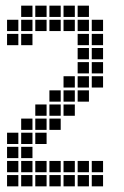

<svg xmlns="http://www.w3.org/2000/svg" viewBox="-20 -665 440 680"><path d="M5 -595V-555H45V-595ZM5 -545V-505H45V-545ZM55 -545V-505H95V-545ZM55 -595V-555H95V-595ZM55 -645V-605H95V-645ZM105 -645V-605H145V-645ZM105 -595V-555H145V-595ZM155 -595V-555H195V-595ZM155 -645V-605H195V-645ZM205 -645V-605H245V-645ZM205 -595V-555H245V-595ZM255 -645V-605H295V-645ZM255 -595V-555H295V-595ZM305 -595V-555H345V-595ZM305 -545V-505H345V-545ZM305 -495V-455H345V-495ZM305 -445V-405H345V-445ZM255 -545V-505H295V-545ZM255 -495V-455H295V-495ZM255 -445V-405H295V-445ZM255 -395V-355H295V-395ZM255 -345V-305H295V-345ZM305 -395V-355H345V-395ZM205 -395V-355H245V-395ZM205 -345V-305H245V-345ZM205 -295V-255H245V-295ZM155 -345V-305H195V-345ZM155 -295V-255H195V-295ZM155 -245V-205H195V-245ZM105 -295V-255H145V-295ZM105 -245V-205H145V-245ZM105 -195V-155H145V-195ZM55 -245V-205H95V-245ZM55 -195V-155H95V-195ZM55 -145V-105H95V-145ZM55 -95V-55H95V-95ZM55 -45V-5H95V-45ZM5 -195V-155H45V-195ZM5 -145V-105H45V-145ZM5 -95V-55H45V-95ZM5 -45V-5H45V-45ZM105 -95V-55H145V-95ZM155 -95V-55H195V-95ZM205 -95V-55H245V-95ZM255 -95V-55H295V-95ZM305 -95V-55H345V-95ZM305 -45V-5H345V-45ZM255 -45V-5H295V-45ZM205 -45V-5H245V-45ZM155 -45V-5H195V-45ZM105 -45V-5H145V-45Z"/></svg>

Font: Nose Transport 13 Square
Style: Regular
Weight: 400
Designer: Nico Rohrbach
Foundry: Nose
Version: Version 1.400;Glyphs 3.2.3 (3260)